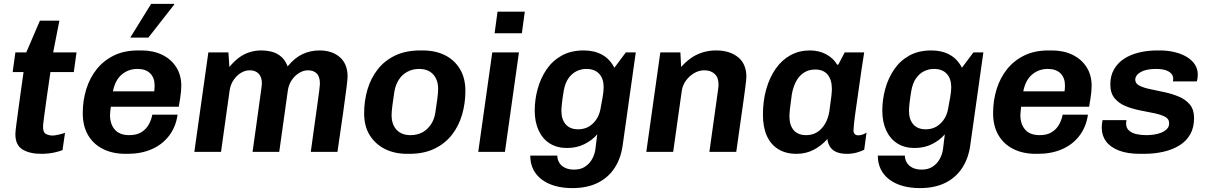

<svg xmlns="http://www.w3.org/2000/svg" viewBox="-20 -780 6207 986"><path d="M192 10Q132 10 95.5 -12.5Q59 -35 59 -91Q59 -103 63 -134Q67 -165 73 -208.5Q79 -252 86 -304Q93 -356 101 -410H45L59 -511H115L185 -674H285L253 -511H373L359 -410H239Q228 -336 219.5 -275.5Q211 -215 206 -177Q201 -139 201 -129Q201 -100 216 -92Q231 -84 250 -84Q261 -84 281 -88.5Q301 -93 314 -98L301 -9Q288 -4 268.5 1Q249 6 228.5 8Q208 10 192 10Z M625 10Q558 10 508.5 -15Q459 -40 432 -86.5Q405 -133 405 -199Q405 -264 423 -322Q441 -380 476.5 -424.5Q512 -469 565 -495Q618 -521 690 -521H706Q766 -521 812 -499Q858 -477 884.5 -436Q911 -395 911 -339Q911 -326 909.5 -309.5Q908 -293 905 -274Q902 -255 898 -232H549Q548 -221 546.5 -209Q545 -197 545 -189Q545 -143 569.5 -114.5Q594 -86 644 -86Q683 -86 707.5 -102Q732 -118 745 -142.5Q758 -167 762 -191H892Q883 -128 848 -82.5Q813 -37 758.5 -13.5Q704 10 636 10ZM560 -311H772Q773 -320 773.5 -327Q774 -334 774 -341Q774 -381 751 -403.5Q728 -426 686 -426Q639 -426 605 -397Q571 -368 560 -311ZM649 -587 756 -760H874L875 -757L742 -587Z M978 0 1050 -511H1153L1158 -436Q1179 -462 1204 -481.5Q1229 -501 1259 -511Q1289 -521 1322 -521Q1374 -521 1408 -500.5Q1442 -480 1457 -439Q1493 -483 1533.5 -502Q1574 -521 1621 -521Q1685 -521 1725 -486.5Q1765 -452 1765 -387Q1765 -375 1759.5 -330Q1754 -285 1742.5 -204Q1731 -123 1713 0H1576Q1586 -73 1594.5 -134Q1603 -195 1609.5 -241Q1616 -287 1619.5 -315Q1623 -343 1623 -350Q1623 -386 1606.5 -402.5Q1590 -419 1562 -419Q1538 -419 1515.5 -405Q1493 -391 1477.5 -367.5Q1462 -344 1458 -314L1414 0H1277Q1290 -93 1299 -157.5Q1308 -222 1313.5 -262.5Q1319 -303 1322 -324Q1325 -345 1325 -350Q1325 -385 1308 -402Q1291 -419 1263 -419Q1238 -419 1216 -405Q1194 -391 1178.5 -367.5Q1163 -344 1159 -314L1115 0Z M2071 10Q2006 10 1956.5 -15Q1907 -40 1878.5 -86Q1850 -132 1850 -198Q1850 -262 1867 -320Q1884 -378 1919.5 -423.5Q1955 -469 2009.5 -495Q2064 -521 2139 -521H2150Q2216 -521 2265 -496.5Q2314 -472 2342 -425.5Q2370 -379 2370 -313Q2370 -250 2353 -191.5Q2336 -133 2301 -88Q2266 -43 2211.5 -16.5Q2157 10 2082 10ZM2088 -86Q2122 -86 2148.5 -100Q2175 -114 2193 -141Q2211 -168 2216 -204Q2222 -242 2226 -273.5Q2230 -305 2230 -323Q2230 -370 2204.5 -398Q2179 -426 2132 -426Q2099 -426 2072 -411.5Q2045 -397 2028 -370.5Q2011 -344 2005 -308Q1999 -269 1995 -237.5Q1991 -206 1991 -189Q1991 -141 2016.5 -113.5Q2042 -86 2088 -86Z M2436 0 2508 -511H2645L2573 0ZM2520 -609 2535 -720H2675L2660 -609Z M2919 186Q2871 186 2831.5 175Q2792 164 2763 142.5Q2734 121 2718.5 90Q2703 59 2703 19H2842Q2842 38 2851.5 54.5Q2861 71 2880.5 81Q2900 91 2928 91Q2963 91 2986 75Q3009 59 3022 34.5Q3035 10 3038 -17L3047 -90Q3020 -59 2980.5 -39.5Q2941 -20 2892 -20Q2840 -20 2803 -43.5Q2766 -67 2746 -110.5Q2726 -154 2726 -212Q2726 -268 2741 -323Q2756 -378 2786.5 -423Q2817 -468 2864.5 -494.5Q2912 -521 2978 -521Q3032 -521 3072 -499Q3112 -477 3135 -432L3194 -511H3245L3178 -36Q3169 32 3136.5 82Q3104 132 3049.5 159Q2995 186 2919 186ZM2949 -116Q2993 -116 3023.5 -144.5Q3054 -173 3063 -217Q3069 -248 3074.5 -279.5Q3080 -311 3080 -332Q3080 -376 3057 -401Q3034 -426 2991 -426Q2964 -426 2940 -414Q2916 -402 2899 -377.5Q2882 -353 2875 -314Q2868 -272 2865.5 -247.5Q2863 -223 2863 -211Q2863 -167 2885 -141.5Q2907 -116 2949 -116Z M3299 0 3371 -511H3474L3478 -436Q3498 -459 3524 -478.5Q3550 -498 3584 -509.5Q3618 -521 3658 -521Q3727 -521 3770 -486.5Q3813 -452 3813 -385Q3813 -378 3811.5 -365Q3810 -352 3807 -327.5Q3804 -303 3798 -261Q3792 -219 3783 -155.5Q3774 -92 3761 0H3623Q3635 -88 3643.5 -147Q3652 -206 3657 -243Q3662 -280 3665 -300.5Q3668 -321 3669 -330.5Q3670 -340 3670 -346Q3670 -382 3650 -400.5Q3630 -419 3597 -419Q3570 -419 3545 -404.5Q3520 -390 3502.5 -366Q3485 -342 3481 -312L3437 0Z M4071 10Q4015 10 3976.5 -14Q3938 -38 3918 -82.5Q3898 -127 3898 -191Q3898 -262 3915 -322Q3932 -382 3963.5 -427Q3995 -472 4039.5 -496.5Q4084 -521 4139 -521Q4186 -521 4223 -501Q4260 -481 4279 -448H4285L4318 -511H4418Q4411 -468 4403.5 -417Q4396 -366 4389 -315Q4382 -264 4375.5 -220.5Q4369 -177 4366 -148Q4363 -119 4363 -111Q4363 -98 4369.5 -91.5Q4376 -85 4388 -85Q4399 -85 4411 -89.5Q4423 -94 4430 -99L4418 -11Q4403 -3 4379.5 3.5Q4356 10 4330 10Q4299 10 4277.5 1.5Q4256 -7 4244 -24Q4232 -41 4229 -66Q4199 -32 4159 -11Q4119 10 4071 10ZM4120 -86Q4152 -86 4176 -101Q4200 -116 4216.5 -143.5Q4233 -171 4239 -208Q4247 -263 4249.5 -287Q4252 -311 4252 -323Q4252 -370 4230.5 -396.5Q4209 -423 4166 -423Q4132 -423 4107 -406Q4082 -389 4067 -359.5Q4052 -330 4046 -293Q4039 -244 4036.5 -220Q4034 -196 4034 -183Q4034 -137 4056 -111.5Q4078 -86 4120 -86Z M4704 186Q4656 186 4616.5 175Q4577 164 4548 142.5Q4519 121 4503.5 90Q4488 59 4488 19H4627Q4627 38 4636.5 54.5Q4646 71 4665.5 81Q4685 91 4713 91Q4748 91 4771 75Q4794 59 4807 34.5Q4820 10 4823 -17L4832 -90Q4805 -59 4765.5 -39.5Q4726 -20 4677 -20Q4625 -20 4588 -43.5Q4551 -67 4531 -110.5Q4511 -154 4511 -212Q4511 -268 4526 -323Q4541 -378 4571.5 -423Q4602 -468 4649.5 -494.5Q4697 -521 4763 -521Q4817 -521 4857 -499Q4897 -477 4920 -432L4979 -511H5030L4963 -36Q4954 32 4921.5 82Q4889 132 4834.5 159Q4780 186 4704 186ZM4734 -116Q4778 -116 4808.5 -144.5Q4839 -173 4848 -217Q4854 -248 4859.5 -279.5Q4865 -311 4865 -332Q4865 -376 4842 -401Q4819 -426 4776 -426Q4749 -426 4725 -414Q4701 -402 4684 -377.5Q4667 -353 4660 -314Q4653 -272 4650.5 -247.5Q4648 -223 4648 -211Q4648 -167 4670 -141.5Q4692 -116 4734 -116Z M5300 10Q5233 10 5183.5 -15Q5134 -40 5107 -86.5Q5080 -133 5080 -199Q5080 -264 5098 -322Q5116 -380 5151.5 -424.5Q5187 -469 5240 -495Q5293 -521 5365 -521H5381Q5441 -521 5487 -499Q5533 -477 5559.5 -436Q5586 -395 5586 -339Q5586 -326 5584.5 -309.5Q5583 -293 5580 -274Q5577 -255 5573 -232H5224Q5223 -221 5221.5 -209Q5220 -197 5220 -189Q5220 -143 5244.5 -114.5Q5269 -86 5319 -86Q5358 -86 5382.5 -102Q5407 -118 5420 -142.5Q5433 -167 5437 -191H5567Q5558 -128 5523 -82.5Q5488 -37 5433.5 -13.5Q5379 10 5311 10ZM5235 -311H5447Q5448 -320 5448.5 -327Q5449 -334 5449 -341Q5449 -381 5426 -403.5Q5403 -426 5361 -426Q5314 -426 5280 -397Q5246 -368 5235 -311Z M5834 10Q5770 10 5726 -7Q5682 -24 5660 -54Q5638 -84 5638 -123Q5638 -136 5639.5 -146.5Q5641 -157 5642 -163H5765Q5764 -156 5763.5 -152.5Q5763 -149 5763 -145Q5763 -123 5778 -109.5Q5793 -96 5817 -91Q5841 -86 5867 -86Q5886 -86 5906.5 -89Q5927 -92 5944 -99Q5961 -106 5972.5 -117.5Q5984 -129 5984 -147Q5984 -170 5962 -181Q5940 -192 5905.5 -199Q5871 -206 5833 -213.5Q5795 -221 5760.5 -235Q5726 -249 5704 -275.5Q5682 -302 5682 -346Q5682 -391 5701 -424Q5720 -457 5753 -478.5Q5786 -500 5830 -510.5Q5874 -521 5924 -521H5936Q5976 -521 6011.5 -512.5Q6047 -504 6074 -488Q6101 -472 6116 -449Q6131 -426 6131 -398Q6131 -386 6129.5 -377Q6128 -368 6126 -362H6003Q6004 -365 6004.5 -369Q6005 -373 6005 -375Q6005 -391 5994.5 -402.5Q5984 -414 5964.5 -420Q5945 -426 5916 -426Q5891 -426 5871.5 -422Q5852 -418 5838 -410Q5824 -402 5817 -392Q5810 -382 5810 -371Q5810 -351 5831.5 -340Q5853 -329 5887.5 -322Q5922 -315 5961 -306.5Q6000 -298 6034.5 -283.5Q6069 -269 6090.5 -243Q6112 -217 6112 -174Q6112 -125 6092.5 -90.5Q6073 -56 6038 -34Q6003 -12 5956 -1Q5909 10 5854 10Z"/></svg>

Font: Chivo SemiBold
Style: Italic
Weight: 600
Italic angle: -8.05°
Designer: Hector Gatti
Foundry: Omnibus-Type
Version: Version 2.002